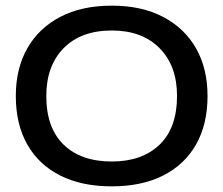

<svg xmlns="http://www.w3.org/2000/svg" viewBox="-20 -649 790 680"><path d="M376 11Q269 11 193 -27.5Q117 -66 76.5 -137.5Q36 -209 36 -309Q36 -406 76.5 -477.5Q117 -549 193 -589Q269 -629 376 -629Q482 -629 558 -589Q634 -549 674.5 -477.5Q715 -406 715 -309Q715 -209 674.5 -137.5Q634 -66 558 -27.5Q482 11 376 11ZM376 -77Q483 -77 545 -136.5Q607 -196 607 -309Q607 -416 545 -478.5Q483 -541 376 -541Q267 -541 205.5 -478.5Q144 -416 144 -309Q144 -196 205.5 -136.5Q267 -77 376 -77Z"/></svg>

Font: Inconsolata ExtraExpanded SemiBold
Style: Regular
Weight: 600
Width: 8
Monospace: yes
Designer: Raph Levien, Cyreal, Brenton Simpson
Foundry: Raph Levien, Cyreal, Google
Version: Version 3.001; ttfautohint (v1.8.2.53-6de2)